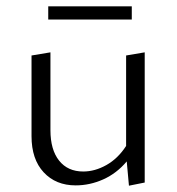

<svg xmlns="http://www.w3.org/2000/svg" viewBox="-20 -584 560 609"><path d="M398 -522H133V-564H398ZM439 -418V-5L389 5L382 -72Q350 -34 307.5 -15Q265 4 220 4Q157 4 118.5 -37.5Q80 -79 80 -152V-408L140 -418V-171Q140 -109 167.5 -74.5Q195 -40 244 -40Q281 -40 317.5 -60.5Q354 -81 380 -121V-408Z"/></svg>

Font: Isabella Sans
Style: Regular
Weight: 400
Designer: Original fonts by Christian Thalmann (Catharsis Fonts), Modifications by Cristiano Sobral
Version: Version 0.002;July 12, 2020;FontCreator 13.0.0.2655 64-bit; 